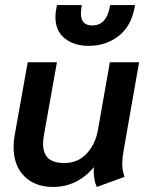

<svg xmlns="http://www.w3.org/2000/svg" viewBox="-20 -732 588 762"><path d="M34 -148Q34 -173 38 -194L90 -485H206L154 -194Q151 -176 151 -162Q151 -123 171.5 -104Q192 -85 236 -85Q289 -85 324 -122.5Q359 -160 369 -218L416 -485H532L470 -131Q465 -101 465 -83Q465 -57 474 -30L364 10Q352 -17 352 -54Q352 -64 353 -69Q287 10 190 10Q119 10 76.5 -32.5Q34 -75 34 -148ZM200 -665Q200 -684 204 -701L206 -712H305L303 -701Q301 -685 301 -679Q301 -631 346 -631Q401 -631 415 -701L417 -712H516L514 -701Q500 -627 450 -588.5Q400 -550 332 -550Q274 -550 237 -579.5Q200 -609 200 -665Z"/></svg>

Font: Niramit SemiBold
Style: Italic
Weight: 600
Italic angle: -10°
Designer: Katatrad Aksorn Co.,Ltd.
Foundry: Cadson Demak Co.,Ltd.
Version: Version 1.001; ttfautohint (v1.6)